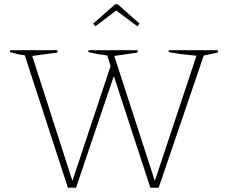

<svg xmlns="http://www.w3.org/2000/svg" viewBox="-20 -879 1067 899"><path d="M298 0 96 -620Q78 -622 61 -626Q44 -630 27 -635V-644H249V-633L131 -617L319 -32L498 -570L482 -619Q437 -625 394 -635V-644H624V-633L515 -617L705 -32L900 -618Q867 -621 834.5 -625Q802 -629 770 -635V-644H1000V-633L934 -619L723 0H684L513 -523L336 0ZM531 -859 634 -768 623 -756 524 -830 427 -756 416 -768 519 -859Z"/></svg>

Font: Piazzolla Thin
Style: Regular
Weight: 100
Designer: Juan Pablo del Peral
Foundry: Huerta Tipografica
Version: Version 1.330